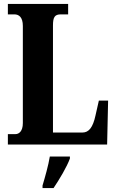

<svg xmlns="http://www.w3.org/2000/svg" viewBox="-20 -734 591 975"><path d="M20 0H524L529 -223H482L465 -148C452 -87 431 -61 399 -61H249V-605C249 -647 258 -661 289 -661H326V-714H20V-661H53C76 -661 96 -647 96 -602V-109C96 -67 76 -53 59 -53H20ZM196 208V221H252C281 178 320 113 335 71V61H233C226 105 208 168 196 208Z"/></svg>

Font: Noto Serif Devanagari ExtraCondensed ExtraBold
Style: Regular
Weight: 800
Width: 2
Designer: Universal Thirst, Indian Type Foundry and the Monotype Design Team
Foundry: Monotype Imaging Inc.
Version: Version 2.004